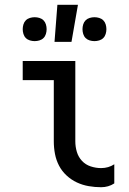

<svg xmlns="http://www.w3.org/2000/svg" viewBox="-20 -775 540 803"><path d="M403 8Q377 8 351 3.5Q325 -1 301.5 -12Q278 -23 258.5 -41Q239 -59 227 -82Q215 -105 210 -131Q205 -157 205 -184V-440H75V-520H295V-184Q295 -161 301.5 -139.5Q308 -118 323 -102Q338 -86 359.5 -79Q381 -72 403 -72Q418 -72 432 -76Q446 -80 458 -88V-8Q446 0 432 4Q418 8 403 8ZM375 -603Q365 -603 355 -606Q345 -609 338 -616Q331 -623 328 -633Q325 -643 325 -653Q325 -663 328 -673Q331 -683 338 -690Q345 -697 355 -700Q365 -703 375 -703Q385 -703 395 -700Q405 -697 412 -690Q419 -683 422 -673Q425 -663 425 -653Q425 -643 422 -633Q419 -623 412 -616Q405 -609 395 -606Q385 -603 375 -603ZM125 -603Q115 -603 105 -606Q95 -609 88 -616Q81 -623 78 -633Q75 -643 75 -653Q75 -663 78 -673Q81 -683 88 -690Q95 -697 105 -700Q115 -703 125 -703Q135 -703 145 -700Q155 -697 162 -690Q169 -683 172 -673Q175 -663 175 -653Q175 -643 172 -633Q169 -623 162 -616Q155 -609 145 -606Q135 -603 125 -603ZM208 -600 220 -755H306L279 -600Z"/></svg>

Font: Iosevka Medium
Style: Regular
Weight: 500
Monospace: yes
Designer: Belleve Invis
Foundry: Belleve Invis
Version: Version 32.5.0; ttfautohint (v1.8.4)